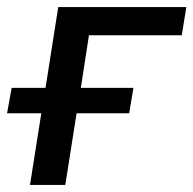

<svg xmlns="http://www.w3.org/2000/svg" viewBox="-24 -524 548 544"><path d="M61 0 93 -203H-4L9 -275H105L141 -504H504L491 -424H228L205 -275H354L342 -203H193L161 0Z"/></svg>

Font: Mulish SemiBold
Style: Italic
Weight: 600
Italic angle: -9°
Designer: Vernon Adams
Foundry: Vernon Adams
Version: Version 3.603; ttfautohint (v1.8.3)